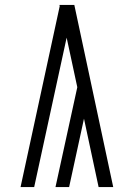

<svg xmlns="http://www.w3.org/2000/svg" viewBox="-20 -755 540 775"><path d="M437 0H378L319 -276L259 0H204L292 -403L249 -603L118 0H63L221 -730L220 -735H280Z"/></svg>

Font: Iosevka Fixed Light
Style: Regular
Weight: 300
Monospace: yes
Designer: Belleve Invis
Foundry: Belleve Invis
Version: Version 32.3.0